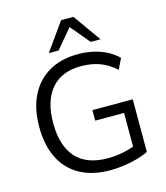

<svg xmlns="http://www.w3.org/2000/svg" viewBox="-135 -1039 995 1151"><g transform="rotate(-15 363.0 -464.0)"><path d="M408.6 8.9Q295.8 8.9 218.2 -34.3Q140.7 -77.5 100.8 -158.5Q60.9 -239.5 60.9 -352.1Q60.9 -464.1 101 -545Q141.1 -626 216.2 -670Q291.4 -713.9 397 -713.9Q447 -713.9 491.7 -703.9Q536.4 -693.9 574.6 -674.3Q612.8 -654.7 641.9 -625.5L610 -560Q561.9 -602.3 511.1 -620.9Q460.2 -639.6 396.4 -639.6Q275.4 -639.6 211.6 -564.8Q147.7 -490 147.7 -352.1Q147.7 -211.6 213.6 -138Q279.5 -64.5 410.9 -64.5Q459.3 -64.5 505.1 -73.8Q550.9 -83.1 592 -99.8L573.9 -52.9V-301.9H394.9V-367.2H645.4V-40.9Q617.6 -26.5 578 -15.3Q538.3 -4.1 494.4 2.4Q450.5 8.9 408.6 8.9ZM231 -765 353.4 -936.9H429.6L552 -765H491L391.5 -883.8L291.9 -765Z"/></g></svg>

Font: Nunito Sans 12pt ExtraLight
Style: Regular
Weight: 200
Version: Version 3.101;gftools[0.9.27]